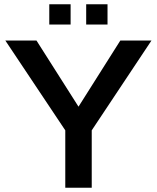

<svg xmlns="http://www.w3.org/2000/svg" viewBox="-20 -880 735 900"><path d="M384 -765H484V-860H384ZM211 -765H311V-860H211ZM286 0H410V-269L690 -690H544L348 -380L151 -690H5L286 -269Z"/></svg>

Font: FREAK Grotesk Next
Style: Bold
Weight: 700
Width: 3
Designer: La Scuola Open Source
Foundry: La Scuola Open Source
Version: Version 1.000;PS 1.0;hotconv 1.0.72;makeotf.lib2.5.5900